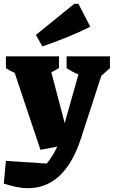

<svg xmlns="http://www.w3.org/2000/svg" viewBox="-60 -787 596 1006"><path d="M152 -2 17 -405Q-7 -416 -29 -430V-492H249V-430L209 -408L279 -142L351 -397Q317 -411 289 -430V-492H516V-430L471 -390L364 -61Q279 199 86 199Q57 199 25.5 192.5Q-6 186 -40 175L-29 56L185 70Q204 46 217 24.5Q230 3 240 -19ZM162 -544 128 -604 329 -767H351L413 -647Q351 -616 289 -591Q227 -566 162 -544Z"/></svg>

Font: Piazzolla ExtraBold
Style: Regular
Weight: 800
Designer: Juan Pablo del Peral
Foundry: Huerta Tipografica
Version: Version 1.330